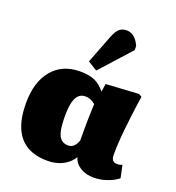

<svg xmlns="http://www.w3.org/2000/svg" viewBox="-151 -964 1010 1099"><g transform="rotate(20 354.0 -414.5)"><path d="M261 14Q185 14 134.5 -16Q84 -46 58.5 -106Q33 -166 33 -255Q33 -384 94.5 -457.5Q156 -531 264 -531Q318 -531 352.5 -516Q387 -501 415 -466H417L424 -513L624 -525L642 -514Q632 -449 625.5 -396Q619 -343 614.5 -298.5Q610 -254 608 -217.5Q606 -181 606 -149Q606 -134 609.5 -124.5Q613 -115 621 -110Q629 -105 641 -105Q651 -105 658 -106.5Q665 -108 673 -111L689 -35Q661 -13 621.5 0.5Q582 14 542 14Q495 14 460.5 -7Q426 -28 416 -64H415Q401 -40 378 -22.5Q355 -5 325 4.5Q295 14 261 14ZM341 -109Q361 -109 374.5 -121Q388 -133 398 -159Q398 -197 398 -227.5Q398 -258 398.5 -284.5Q399 -311 400 -335Q401 -359 402 -382Q389 -394 373.5 -400.5Q358 -407 341 -407Q316 -407 300 -392Q284 -377 276 -345.5Q268 -314 268 -263Q268 -207 275 -173.5Q282 -140 298.5 -124.5Q315 -109 341 -109ZM347 -567 290 -602 357 -775Q372 -813 389 -828Q406 -843 434 -843Q459 -843 479.5 -826Q500 -809 514 -777V-752Z"/></g></svg>

Font: Literata Black
Style: Regular
Weight: 900
Designer: Latin by Veronika Burian and Jose Scaglione. Greek by Irene Vlachou. Cyrillic by Vera Evstafieva.
Foundry: TypeTogether
Version: Version 3.103;gftools[0.9.29]